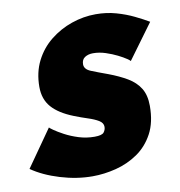

<svg xmlns="http://www.w3.org/2000/svg" viewBox="-114 -791 820 875"><g transform="rotate(-10 296.0 -353.5)"><path d="M245 9Q172 9 96 -14Q20 -37 -33 -74L87 -245Q87 -245 87 -245Q87 -243 104 -231Q121 -219 149 -204Q177 -189 212 -178Q247 -167 285 -167Q319 -167 328 -178.5Q337 -190 337 -204Q337 -222 318 -233.5Q299 -245 269.5 -254.5Q240 -264 207 -277Q141 -303 108.5 -340Q76 -377 76 -434Q76 -501 102.5 -553.5Q129 -606 174 -642Q219 -678 274 -697Q329 -716 386 -716Q436 -716 480 -703.5Q524 -691 561 -673Q598 -655 625 -639L507 -478Q507 -478 507 -478Q507 -480 492.5 -490Q478 -500 454 -512Q430 -524 401 -533.5Q372 -543 343 -543Q321 -543 305.5 -533Q290 -523 290 -501Q290 -478 319.5 -466Q349 -454 396 -437Q444 -419 480.5 -397.5Q517 -376 537 -344Q557 -312 557 -262Q557 -186 529 -134Q501 -82 455 -50.5Q409 -19 354 -5Q299 9 245 9Z"/></g></svg>

Font: Raleway Black
Style: Italic
Weight: 900
Italic angle: -12°
Designer: Matt McInerney, Pablo Impallari, Rodrigo Fuenzalida
Foundry: Matt McInerney, Pablo Impallari, Rodrigo Fuenzalida
Version: Version 4.101;RELEASE